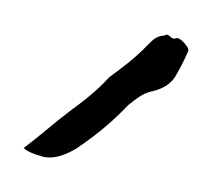

<svg xmlns="http://www.w3.org/2000/svg" viewBox="-27 -761 202 182"><g transform="rotate(5 74.0 -670.0)"><path d="M0 -614Q11 -624 21 -634Q31 -644 42 -654Q63 -672 75 -688Q83 -695 90 -701.5Q97 -708 104 -716Q108 -721 112.5 -726Q117 -731 124 -732Q126 -734 129 -731.5Q132 -729 134 -730Q137 -732 143 -726.5Q149 -721 147 -718Q143 -706 137.5 -694.5Q132 -683 116 -678Q110 -676 105 -672Q100 -668 95 -663Q88 -654 77.5 -643Q67 -632 50 -618Q32 -605 18.5 -607.5Q5 -610 0 -614Z"/></g></svg>

Font: Sankofa Display
Style: Regular
Weight: 400
Designer: Batsirai Madzonga
Foundry: Batsirai Madzonga
Version: Version 1.000; ttfautohint (v1.8.4.7-5d5b)